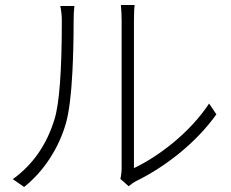

<svg xmlns="http://www.w3.org/2000/svg" viewBox="-20 -746 920 764"><path d="M76 -2 31 -33Q151 -120 197 -272Q226 -366 226 -663Q226 -694 220 -722H276Q273 -698 273 -663Q273 -554 268 -458Q261 -324 243 -258Q222 -183 178.5 -116Q135 -49 76 -2ZM492 -5 459 -34Q464 -56 464 -78V-662Q464 -696 461 -726H516Q513 -711 513 -662V-369V-77Q592 -115 669 -178Q758 -252 812 -334L841 -291Q782 -208 691 -134Q609 -68 519 -24Q505 -16 492 -5Z"/></svg>

Font: GenSekiGothic TW L
Style: Regular
Weight: 300
Version: Version 1.501;PS 1;hotconv 16.6.51;makeotf.lib2.5.65220